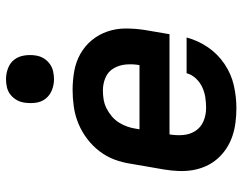

<svg xmlns="http://www.w3.org/2000/svg" viewBox="-104 -696 808 640"><g transform="rotate(-90 300.0 -376.0)"><path d="M260 8Q236 8 212 5Q188 2 166 -5.5Q144 -13 125 -25.5Q106 -38 91 -55Q76 -72 66.5 -93Q57 -114 53 -137Q49 -160 50 -184.5Q51 -209 55 -233L74 -343Q78 -371 88 -398Q98 -425 116 -448.5Q134 -472 158 -490Q182 -508 209 -519Q236 -530 264.5 -534Q293 -538 320 -538Q352 -538 383 -532.5Q414 -527 440.5 -512Q467 -497 486 -474Q505 -451 515 -422Q525 -393 525 -361Q525 -329 520 -297L506 -215H172Q168 -192 170 -169Q172 -146 184 -128Q196 -110 216.5 -101.5Q237 -93 260 -93Q277 -93 294.5 -95.5Q312 -98 328.5 -105.5Q345 -113 358 -126.5Q371 -140 376 -158H495Q485 -120 462.5 -87Q440 -54 406.5 -31.5Q373 -9 335 -0.5Q297 8 260 8ZM189 -315H403Q407 -338 405 -360.5Q403 -383 392 -401.5Q381 -420 361 -428.5Q341 -437 318 -437Q303 -437 288 -434.5Q273 -432 259 -425Q245 -418 232.5 -407.5Q220 -397 211.5 -383.5Q203 -370 198 -355.5Q193 -341 191 -327ZM356 -600Q337 -600 319.5 -607Q302 -614 291 -628Q280 -642 277.5 -661Q275 -680 278 -699Q280 -713 287 -725Q294 -737 305 -745.5Q316 -754 329.5 -757Q343 -760 356 -760Q375 -760 393 -753Q411 -746 421.5 -732Q432 -718 435 -699Q438 -680 435 -661Q433 -647 426 -635Q419 -623 407.5 -614.5Q396 -606 382.5 -603Q369 -600 356 -600Z"/></g></svg>

Font: Iosevka Curly Extended Oblique
Style: Bold
Weight: 700
Width: 7
Italic angle: -9°
Monospace: yes
Designer: Belleve Invis
Foundry: Belleve Invis
Version: Version 11.1.0; ttfautohint (v1.8.3)